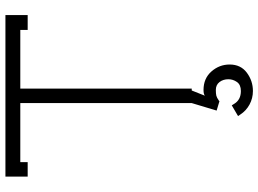

<svg xmlns="http://www.w3.org/2000/svg" viewBox="-141 -578 942 700"><g transform="rotate(-90 330.0 -228.0)"><path d="M311 101.1 276.9 90.8 304.2 0V-625H88.9V-598.1H36.1V-679.2H625V-598.1H570.8V-625H356.9V0H350.1L331.1 47.9Q336.9 43 352.1 43Q394 43 419.4 71.8Q444.8 100.6 444.8 138.2Q444.8 178.7 415 200.9Q385.3 223.1 348.1 223.1Q321.8 223.1 298.8 210.7Q275.9 198.2 262.2 176.8L256.8 168.9L295.9 146L300.8 153.8Q315.4 179.2 348.1 179.2Q371.1 179.2 381.1 164.8Q391.1 150.4 391.1 133.8Q391.1 114.7 380.9 101.3Q370.6 87.9 352.1 87.9Q338.9 87.9 331.5 89.6Q324.2 91.3 313 99.1Z"/></g></svg>

Font: Rawengulk
Style: Demibold
Weight: 600
Version: Version 0.92